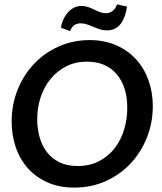

<svg xmlns="http://www.w3.org/2000/svg" viewBox="-20 -842 735 872"><path d="M257 -716Q258 -729 264.5 -746Q271 -763 282.5 -778.5Q294 -794 311 -804.5Q328 -815 350 -815Q366 -815 380.5 -810Q395 -805 408 -798.5Q421 -792 434 -787Q447 -782 461 -782Q475 -782 488.5 -790Q502 -798 512 -822L557 -812Q554 -791 547.5 -771.5Q541 -752 530.5 -737Q520 -722 504 -713Q488 -704 466 -704Q448 -704 433 -709Q418 -714 404 -720Q390 -726 376 -731Q362 -736 346 -736Q331 -736 319 -729Q307 -722 298 -701ZM387 -660Q454 -660 507.5 -636.5Q561 -613 598 -572.5Q635 -532 654.5 -477Q674 -422 674 -360Q674 -285 647.5 -218Q621 -151 573.5 -100Q526 -49 460.5 -19.5Q395 10 317 10Q248 10 195 -14Q142 -38 106 -78.5Q70 -119 51.5 -173.5Q33 -228 33 -290Q33 -367 60 -434.5Q87 -502 134.5 -552Q182 -602 247 -631Q312 -660 387 -660ZM333 -88Q388 -88 430 -110Q472 -132 500.5 -168.5Q529 -205 543.5 -253Q558 -301 558 -352Q558 -449 509.5 -505.5Q461 -562 375 -562Q323 -562 281.5 -541Q240 -520 210.5 -484.5Q181 -449 165 -401.5Q149 -354 149 -300Q149 -259 159.5 -220.5Q170 -182 192 -152.5Q214 -123 249 -105.5Q284 -88 333 -88Z"/></svg>

Font: Zilla Slab SemiBold
Style: Regular
Weight: 600
Designer: Typotheque.com
Foundry: Typotheque type foundry
Version: Version 1.0; 2017